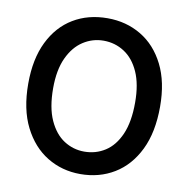

<svg xmlns="http://www.w3.org/2000/svg" viewBox="-83 -823 899 918"><g transform="rotate(10 366.5 -364.0)"><path d="M366 15Q277 15 204.8 -29Q132.5 -73 89.5 -158.5Q46.5 -244 46.5 -368Q46.5 -488 87.5 -571.5Q128.5 -655 200.5 -698.2Q272.5 -741.5 366.5 -741.5Q457.5 -741.5 530 -698.2Q602.5 -655 644.5 -571.5Q686.5 -488 686.5 -368Q686.5 -244 644.8 -158.5Q603 -73 530.5 -29Q458 15 366 15ZM366 -94Q422 -94 467.2 -123Q512.5 -152 539 -212.5Q565.5 -273 565.5 -367Q565.5 -456 539 -515Q512.5 -574 467.2 -603.2Q422 -632.5 366.5 -632.5Q313 -632.5 267.8 -603.2Q222.5 -574 195 -515Q167.5 -456 167.5 -367Q167.5 -273 195 -212.5Q222.5 -152 267.5 -123Q312.5 -94 366 -94Z"/></g></svg>

Font: Spline Sans Medium
Style: Regular
Weight: 500
Designer: Eben Sorkin, Mirko Velimirovic
Foundry: Sorkin Type
Version: Version 1.000; ttfautohint (v1.8.3)